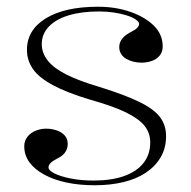

<svg xmlns="http://www.w3.org/2000/svg" viewBox="-20 -535 566 570"><path d="M261 15Q216 15 178 7Q140 -1 111.5 -16.5Q83 -32 67.5 -53Q52 -74 52 -101Q52 -117 61.5 -129Q71 -141 86 -147Q101 -153 117 -153Q133 -153 148 -148Q163 -143 172 -133Q181 -123 181 -108Q181 -95 174.5 -84.5Q168 -74 155 -67Q137 -58 130.5 -51.5Q124 -45 124 -38Q124 -29 142 -20Q160 -11 190.5 -5Q221 1 258 1Q310 1 347.5 -12Q385 -25 405.5 -50.5Q426 -76 426 -112Q426 -140 409.5 -161Q393 -182 354.5 -201Q316 -220 248 -239Q178 -260 136.5 -282.5Q95 -305 77.5 -330.5Q60 -356 60 -387Q60 -446 116 -480.5Q172 -515 271 -515Q323 -515 366.5 -500Q410 -485 436.5 -459Q463 -433 463 -397Q463 -381 454 -370Q445 -359 430.5 -354Q416 -349 400 -349Q387 -349 375.5 -352Q364 -355 354.5 -360.5Q345 -366 339.5 -375Q334 -384 334 -395Q334 -421 365 -438Q381 -446 387 -452Q393 -458 393 -464Q393 -470 383 -477Q373 -484 355.5 -489.5Q338 -495 317 -498Q296 -501 274 -501Q222 -501 184 -489.5Q146 -478 125 -456Q104 -434 104 -404Q104 -378 121.5 -355.5Q139 -333 176.5 -314Q214 -295 275 -277Q349 -254 392.5 -233Q436 -212 454.5 -188Q473 -164 473 -131Q473 -96 457.5 -69Q442 -42 414 -23Q386 -4 347 5.5Q308 15 261 15Z"/></svg>

Font: Kalnia Light
Style: Regular
Weight: 300
Designer: Frida Medrano
Foundry: Frida Medrano
Version: Version 1.105